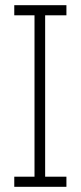

<svg xmlns="http://www.w3.org/2000/svg" viewBox="-20 -720 311 740"><path d="M236 0V-39H154V-661H236V-700H35V-661H113V-39H35V0Z"/></svg>

Font: Josefin Slab Thin
Style: Regular
Weight: 400
Version: Version 2.000